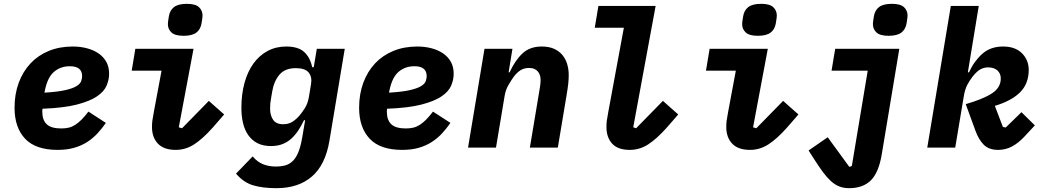

<svg xmlns="http://www.w3.org/2000/svg" viewBox="-20 -771 5440 1003"><path d="M281 12Q166 12 111 -46.5Q56 -105 56 -208Q56 -280 78 -339Q100 -398 139.5 -440Q179 -482 235 -505Q291 -528 360 -528Q399 -528 433.5 -519Q468 -510 494 -492.5Q520 -475 535 -448.5Q550 -422 550 -386Q550 -355 537 -324Q524 -293 486.5 -267.5Q449 -242 380.5 -224.5Q312 -207 202 -203Q201 -197 201 -193.5Q201 -190 201 -186Q201 -144 224 -122Q247 -100 300 -100Q321 -100 338.5 -104Q356 -108 372.5 -118.5Q389 -129 405.5 -145.5Q422 -162 442 -188L533 -129Q513 -100 489.5 -74.5Q466 -49 436 -29.5Q406 -10 368 1Q330 12 281 12ZM345 -425Q297 -425 263 -396.5Q229 -368 215 -301L212 -287Q281 -291 320.5 -300Q360 -309 379.5 -321Q399 -333 404 -347Q409 -361 409 -373Q409 -425 345 -425Z M939 -584Q894 -584 875.5 -601.5Q857 -619 857 -645Q857 -650 858 -658.5Q859 -667 862 -685Q867 -717 889 -734Q911 -751 956 -751Q1001 -751 1019.5 -733.5Q1038 -716 1038 -690Q1038 -685 1037 -676.5Q1036 -668 1033 -650Q1028 -618 1006 -601Q984 -584 939 -584ZM898 12Q836 12 805 -20.5Q774 -53 774 -108Q774 -125 776 -141Q778 -157 784 -188L824 -402H668L687 -516H991L914 -106L931 -101L1071 -244L1151 -173L1090 -103Q1039 -46 994.5 -17Q950 12 898 12Z M1424 212Q1352 212 1302 197Q1252 182 1213 136L1300 46Q1324 75 1354.5 87Q1385 99 1420 99Q1448 99 1470 93Q1492 87 1509.5 70Q1527 53 1539 23Q1551 -7 1559 -54L1574 -143H1568Q1554 -113 1537.5 -88.5Q1521 -64 1501 -46Q1481 -28 1455 -18Q1429 -8 1396 -8Q1354 -8 1325 -23Q1296 -38 1277 -65Q1258 -92 1249.5 -128.5Q1241 -165 1241 -208Q1241 -278 1257 -337Q1273 -396 1303.5 -438.5Q1334 -481 1377.5 -504.5Q1421 -528 1475 -528Q1538 -528 1569 -499.5Q1600 -471 1611 -420H1619L1635 -516H1781L1701 -36Q1680 90 1609.5 151Q1539 212 1424 212ZM1460 -122Q1487 -122 1507 -134.5Q1527 -147 1545 -168Q1557 -182 1572.5 -206Q1588 -230 1594 -266L1605 -333Q1611 -369 1592.5 -392Q1574 -415 1525 -415Q1469 -415 1440 -381Q1411 -347 1402 -293L1395 -251Q1393 -242 1392 -230Q1391 -218 1391 -202Q1391 -169 1406.5 -145.5Q1422 -122 1460 -122Z M2081 12Q1966 12 1911 -46.5Q1856 -105 1856 -208Q1856 -280 1878 -339Q1900 -398 1939.5 -440Q1979 -482 2035 -505Q2091 -528 2160 -528Q2199 -528 2233.5 -519Q2268 -510 2294 -492.5Q2320 -475 2335 -448.5Q2350 -422 2350 -386Q2350 -355 2337 -324Q2324 -293 2286.5 -267.5Q2249 -242 2180.5 -224.5Q2112 -207 2002 -203Q2001 -197 2001 -193.5Q2001 -190 2001 -186Q2001 -144 2024 -122Q2047 -100 2100 -100Q2121 -100 2138.5 -104Q2156 -108 2172.5 -118.5Q2189 -129 2205.5 -145.5Q2222 -162 2242 -188L2333 -129Q2313 -100 2289.5 -74.5Q2266 -49 2236 -29.5Q2206 -10 2168 1Q2130 12 2081 12ZM2145 -425Q2097 -425 2063 -396.5Q2029 -368 2015 -301L2012 -287Q2081 -291 2120.5 -300Q2160 -309 2179.5 -321Q2199 -333 2204 -347Q2209 -361 2209 -373Q2209 -425 2145 -425Z M2425 0 2511 -516H2657L2637 -393H2642Q2671 -456 2709.5 -492Q2748 -528 2810 -528Q2848 -528 2874.5 -516Q2901 -504 2918 -483.5Q2935 -463 2943 -436Q2951 -409 2951 -379Q2951 -357 2948.5 -334Q2946 -311 2940 -275L2894 0H2748L2797 -293Q2799 -307 2801.5 -321.5Q2804 -336 2804 -355Q2804 -365 2801 -376Q2798 -387 2791 -396Q2784 -405 2772.5 -410.5Q2761 -416 2744 -416Q2718 -416 2699 -404Q2680 -392 2663 -369Q2652 -354 2636.5 -327.5Q2621 -301 2616 -269L2571 0Z M3270 12Q3208 12 3178 -20.5Q3148 -53 3148 -108Q3148 -125 3150 -141Q3152 -157 3158 -188L3239 -626H3087L3106 -740H3405L3288 -106L3303 -101L3443 -244L3523 -173L3462 -103Q3411 -46 3366.5 -17Q3322 12 3270 12Z M3939 -584Q3894 -584 3875.5 -601.5Q3857 -619 3857 -645Q3857 -650 3858 -658.5Q3859 -667 3862 -685Q3867 -717 3889 -734Q3911 -751 3956 -751Q4001 -751 4019.5 -733.5Q4038 -716 4038 -690Q4038 -685 4037 -676.5Q4036 -668 4033 -650Q4028 -618 4006 -601Q3984 -584 3939 -584ZM3898 12Q3836 12 3805 -20.5Q3774 -53 3774 -108Q3774 -125 3776 -141Q3778 -157 3784 -188L3824 -402H3668L3687 -516H3991L3914 -106L3931 -101L4071 -244L4151 -173L4090 -103Q4039 -46 3994.5 -17Q3950 12 3898 12Z M4416 212Q4386 212 4363 202.5Q4340 193 4319.5 174Q4299 155 4279 128Q4259 101 4236 65L4204 15L4304 -54L4417 101L4430 96L4513 -402H4324L4343 -516H4678L4586 37Q4570 131 4529 171.5Q4488 212 4416 212ZM4622 -584Q4577 -584 4558.5 -601.5Q4540 -619 4540 -645Q4540 -650 4541 -658.5Q4542 -667 4545 -685Q4550 -717 4572 -734Q4594 -751 4639 -751Q4684 -751 4702.5 -733.5Q4721 -716 4721 -690Q4721 -685 4720 -676.5Q4719 -668 4716 -650Q4711 -618 4689 -601Q4667 -584 4622 -584Z M4947 -740H5093L5036 -393H5042Q5068 -451 5111 -489.5Q5154 -528 5220 -528Q5284 -528 5319 -492.5Q5354 -457 5354 -406Q5354 -334 5309 -289Q5264 -244 5177 -218L5219 -108L5234 -105L5316 -185L5386 -116L5334 -60Q5302 -25 5268 -6.5Q5234 12 5194 12Q5146 12 5119 -15Q5092 -42 5075 -90L5025 -227Q5115 -253 5161.5 -283Q5208 -313 5208 -361Q5208 -387 5190.5 -403Q5173 -419 5141 -419Q5122 -419 5103 -409.5Q5084 -400 5061 -371Q5046 -352 5033.5 -328.5Q5021 -305 5015 -269L4970 0H4824Z"/></svg>

Font: IBM Plex Mono
Style: Bold Italic
Weight: 700
Italic angle: -9°
Monospace: yes
Designer: Mike Abbink, Paul van der Laan, Pieter van Rosmalen
Foundry: Bold Monday
Version: Version 2.3